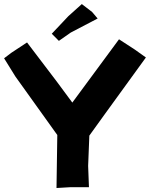

<svg xmlns="http://www.w3.org/2000/svg" viewBox="-29 -901 740 948"><path d="M558.6 -707 328.1 -394.5 250 -500 104.5 -691.4 27.3 -640.6 -8.8 -613.3 46.9 -523.4 253.9 -234.4 250 27.3 316.4 23.4H410.2L406.2 -82L412.1 -231.4L490.2 -339.8L691.4 -617.2L636.7 -656.2ZM375 -880.9 308.6 -821.3 226.6 -734.4 261.7 -699.2 320.3 -740.2 453.1 -809.6 425.8 -841.8Z"/></svg>

Font: MaokenAssortedSans-TC
Style: Regular
Weight: 500
Version: Version 0.83